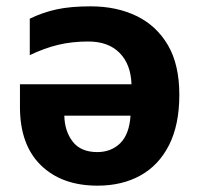

<svg xmlns="http://www.w3.org/2000/svg" viewBox="-20 -576 631 606"><path d="M266 -556Q348 -556 411 -525.5Q474 -495 510 -433.5Q546 -372 546 -277Q546 -182 513.5 -118Q481 -54 423 -22Q365 10 288 10Q175 10 109 -54.5Q43 -119 43 -238V-310H395Q393 -373 357.5 -409Q322 -445 259 -445Q207 -445 163.5 -434.5Q120 -424 74 -402V-517Q115 -537 159 -546.5Q203 -556 266 -556ZM392 -211H183Q184 -162 209.5 -129Q235 -96 287 -96Q331 -96 359.5 -124Q388 -152 392 -211Z"/></svg>

Font: Noto Sans IKEA
Style: Bold
Weight: 600
Designer: Monotype Design Team
Foundry: Monotype Imaging Inc.
Version: Version 2.001